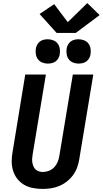

<svg xmlns="http://www.w3.org/2000/svg" viewBox="-20 -1219 667 1247"><path d="M256 8Q224 8 193 2Q162 -4 136.5 -19Q111 -34 92.5 -57.5Q74 -81 65 -110Q56 -139 56 -171Q56 -203 62 -234L144 -735H278L192 -216Q190 -203 189 -189.5Q188 -176 190 -163.5Q192 -151 197 -139Q202 -127 211 -118.5Q220 -110 232.5 -106Q245 -102 258 -102Q278 -102 297.5 -109.5Q317 -117 331.5 -132Q346 -147 354 -166Q362 -185 365 -204L453 -735H586L495 -186Q491 -159 481.5 -132.5Q472 -106 455 -82.5Q438 -59 414.5 -40.5Q391 -22 364.5 -11Q338 0 310.5 4Q283 8 256 8ZM490 -806Q471 -806 454 -813Q437 -820 426.5 -834Q416 -848 413 -866.5Q410 -885 413 -904Q415 -917 422 -929.5Q429 -942 440 -950Q451 -958 464 -961Q477 -964 490 -964Q509 -964 526.5 -957Q544 -950 554.5 -936Q565 -922 568 -903.5Q571 -885 568 -866Q566 -853 559 -840.5Q552 -828 541 -820Q530 -812 516.5 -809Q503 -806 490 -806ZM290 -806Q271 -806 254 -813Q237 -820 226.5 -834Q216 -848 213 -866.5Q210 -885 213 -904Q215 -917 222 -929.5Q229 -942 240 -950Q251 -958 264 -961Q277 -964 290 -964Q309 -964 326.5 -957Q344 -950 354.5 -936Q365 -922 368 -903.5Q371 -885 368 -866Q366 -853 359 -840.5Q352 -828 341 -820Q330 -812 316.5 -809Q303 -806 290 -806ZM348 -1005 237 -1128 332 -1192 420 -1075 547 -1199 627 -1121 472 -1005Z"/></svg>

Font: Iosevka Curly XBdEx
Style: Italic
Weight: 800
Width: 7
Italic angle: -9°
Monospace: yes
Designer: Belleve Invis
Foundry: Belleve Invis
Version: Version 11.1.0; ttfautohint (v1.8.3)